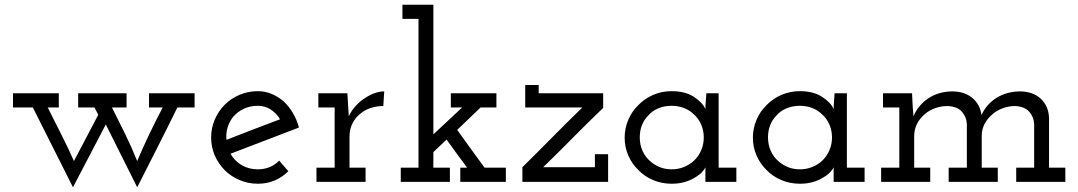

<svg xmlns="http://www.w3.org/2000/svg" viewBox="-20 -770 4566 813"><path d="M428 -243 561 23Q604 -62 646.5 -145.5Q689 -229 731 -315H804V-375H611V-315H669Q639 -258 612 -201.5Q585 -145 561 -88Q538 -145 510.5 -201.5Q483 -258 454 -315H516V-375H311V-315H380L396 -284Q371 -237 347.5 -191.5Q324 -146 293 -88Q273 -134 242 -196Q211 -258 182 -315H229V-375H35V-315H119Q162 -230 204 -146Q246 -62 289 23Z M1072 -322Q1102 -322 1126 -306.5Q1150 -291 1166 -265Q1109 -244 1052.5 -222Q996 -200 939 -178Q936 -206 944 -231Q952 -256 967 -275Q986 -297 1012.5 -309.5Q1039 -322 1072 -322ZM1201 -45 1162 -90Q1145 -72 1122 -62.5Q1099 -53 1072 -53Q1033 -53 1003 -71Q973 -89 956 -119Q1029 -147 1101 -174.5Q1173 -202 1246 -230Q1237 -263 1220.5 -291Q1204 -319 1182 -340Q1159 -360 1131 -372Q1103 -384 1072 -384Q1031 -384 994.5 -368.5Q958 -353 932 -327Q905 -300 889.5 -264Q874 -228 874 -188Q874 -147 889.5 -111.5Q905 -76 932 -49Q958 -23 994.5 -7.5Q1031 8 1072 8Q1111 8 1143.5 -6Q1176 -20 1201 -45Z M1528 0V-60H1460V-193Q1460 -224 1473.5 -249.5Q1487 -275 1510 -292Q1528 -306 1552 -313.5Q1576 -321 1603 -321L1607 -383Q1588 -383 1567.5 -376Q1547 -369 1526 -355Q1505 -342 1487 -322.5Q1469 -303 1457 -278Q1455 -299 1455.5 -300.5Q1456 -302 1454 -323L1451 -375H1328V-315H1397V-60H1320V0Z M1677 0H1885V-60H1815V-126L1871 -179Q1892 -149 1914 -119.5Q1936 -90 1958 -60H1929V0H2122V-60H2032Q2003 -100 1973.5 -140Q1944 -180 1916 -220Q1942 -245 1965.5 -267.5Q1989 -290 2015 -315H2082V-375H1889V-315H1937L1815 -201V-750H1684V-690H1752V-60H1677Z M2555 0V-117H2499V-62H2280Q2348 -128 2405.5 -186.5Q2463 -245 2534 -313V-375H2261V-410H2204V-315H2446Q2375 -246 2317.5 -187.5Q2260 -129 2192 -62V0Z M3098 0V-60H3023V-375H2971Q2970 -358 2968.5 -341Q2967 -324 2967 -308Q2955 -336 2918 -360Q2881 -384 2824 -384Q2782 -384 2745.5 -368Q2709 -352 2683 -325Q2656 -299 2640.5 -263Q2625 -227 2625 -187Q2625 -147 2640.5 -111.5Q2656 -76 2683 -50Q2709 -23 2745.5 -7.5Q2782 8 2824 8Q2854 8 2878.5 1Q2903 -6 2922 -18Q2940 -28 2951.5 -40Q2963 -52 2967 -62Q2967 -53 2967 -46Q2967 -39 2967 -30V0ZM2824 -322Q2852 -322 2876.5 -312.5Q2901 -303 2919 -285Q2938 -268 2949 -242.5Q2960 -217 2960 -188Q2960 -159 2949 -133.5Q2938 -108 2919 -90Q2901 -73 2876.5 -63Q2852 -53 2824 -53Q2797 -53 2774.5 -62Q2752 -71 2735 -86Q2713 -104 2701 -130.5Q2689 -157 2689 -188Q2689 -216 2698 -239.5Q2707 -263 2725 -281Q2742 -301 2768 -311.5Q2794 -322 2824 -322Z M3641 0V-60H3566V-375H3514Q3513 -358 3511.5 -341Q3510 -324 3510 -308Q3498 -336 3461 -360Q3424 -384 3367 -384Q3325 -384 3288.5 -368Q3252 -352 3226 -325Q3199 -299 3183.5 -263Q3168 -227 3168 -187Q3168 -147 3183.5 -111.5Q3199 -76 3226 -50Q3252 -23 3288.5 -7.5Q3325 8 3367 8Q3397 8 3421.5 1Q3446 -6 3465 -18Q3483 -28 3494.5 -40Q3506 -52 3510 -62Q3510 -53 3510 -46Q3510 -39 3510 -30V0ZM3367 -322Q3395 -322 3419.5 -312.5Q3444 -303 3462 -285Q3481 -268 3492 -242.5Q3503 -217 3503 -188Q3503 -159 3492 -133.5Q3481 -108 3462 -90Q3444 -73 3419.5 -63Q3395 -53 3367 -53Q3340 -53 3317.5 -62Q3295 -71 3278 -86Q3256 -104 3244 -130.5Q3232 -157 3232 -188Q3232 -216 3241 -239.5Q3250 -263 3268 -281Q3285 -301 3311 -311.5Q3337 -322 3367 -322Z M3919 0V-60H3851V-193Q3851 -221 3862.5 -244.5Q3874 -268 3894 -285Q3913 -302 3938.5 -311.5Q3964 -321 3993 -321Q4033 -319 4052.5 -297.5Q4072 -276 4074 -246V-60H3997V0H4205V-60H4137V-195Q4137 -222 4149 -245Q4161 -268 4181 -285Q4200 -302 4225.5 -311.5Q4251 -321 4279 -321Q4318 -319 4337.5 -297.5Q4357 -276 4359 -246V-60H4283V0H4491V-60H4422V-271Q4420 -321 4387 -352Q4354 -383 4297 -383Q4242 -382 4199.5 -355.5Q4157 -329 4136 -283Q4130 -328 4097 -355.5Q4064 -383 4011 -383Q3954 -382 3911.5 -354Q3869 -326 3848 -278Q3846 -299 3845 -315.5Q3844 -332 3843 -353L3842 -375H3719V-315H3788V-60H3711V0Z"/></svg>

Font: Josefin Slab Thin SemiBold
Style: Regular
Weight: 600
Version: Version 2.000